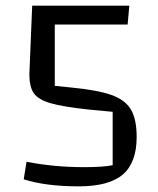

<svg xmlns="http://www.w3.org/2000/svg" viewBox="-20 -645 558 680"><path d="M64 -10 74 -72Q172 -53 277 -53Q347 -53 379 -60V-249L294 -257Q202 -267 159 -279.5Q116 -292 100 -314.5Q84 -337 84 -382L94 -625H438L432 -558H174V-341L233 -335Q326 -326 375 -308.5Q424 -291 444 -256.5Q464 -222 464 -160Q464 -69 415 -27Q366 15 259 15Q142 15 64 -10Z"/></svg>

Font: Changa Light
Style: Regular
Weight: 300
Designer: Eduardo Rodriguez Tunni
Foundry: Eduardo Rodriguez Tunni
Version: Version 2.002; ttfautohint (v1.5) -l 8 -r 50 -G 110 -x 14 -H